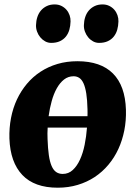

<svg xmlns="http://www.w3.org/2000/svg" viewBox="-20 -851 624 885"><path d="M215.8 -653.3Q201.2 -653.3 188.2 -660.4Q175.3 -667.5 165.8 -679Q156.2 -690.4 150.9 -705.1Q145.5 -719.7 146 -734.9Q146.5 -754.9 152.1 -772.2Q157.7 -789.6 168.7 -802.5Q179.7 -815.4 195.6 -823Q211.4 -830.6 231.9 -830.6Q249.5 -830.6 263.2 -823.7Q276.9 -816.9 286.4 -805.9Q295.9 -794.9 300.8 -780.8Q305.7 -766.6 305.2 -752Q304.7 -731.4 299.6 -713.6Q294.4 -695.8 283.7 -682.4Q272.9 -668.9 256.1 -661.1Q239.3 -653.3 215.8 -653.3ZM436.5 -653.3Q421.9 -653.3 408.9 -660.4Q396 -667.5 386.5 -679Q377 -690.4 371.6 -705.1Q366.2 -719.7 366.7 -734.9Q367.2 -754.9 372.8 -772.2Q378.4 -789.6 389.4 -802.5Q400.4 -815.4 416.3 -823Q432.1 -830.6 452.6 -830.6Q470.2 -830.6 483.9 -823.7Q497.6 -816.9 507.1 -805.9Q516.6 -794.9 521.5 -780.8Q526.4 -766.6 525.9 -752Q525.4 -731.4 520.3 -713.6Q515.1 -695.8 504.4 -682.4Q493.7 -668.9 476.8 -661.1Q460 -653.3 436.5 -653.3ZM23.4 -212.4Q22 -261.7 30.8 -307.4Q39.6 -353 58.1 -392.6Q76.7 -432.1 104 -464.6Q131.3 -497.1 166.7 -520.3Q202.1 -543.5 244.9 -556.2Q287.6 -568.8 336.9 -568.8Q444.3 -568.8 500.7 -512.2Q557.1 -455.6 560.5 -345.2Q562 -295.9 553 -250Q543.9 -204.1 525.6 -164.3Q507.3 -124.5 479.7 -91.6Q452.1 -58.6 416.7 -35.2Q381.3 -11.7 338.4 1.2Q295.4 14.2 246.1 14.2Q138.7 14.2 83 -44.4Q27.3 -103 23.4 -212.4ZM269 -49.3Q295.9 -49.3 315.4 -67.4Q335 -85.4 348.6 -115.2Q362.3 -145 370.1 -183.3Q377.9 -221.7 380.9 -262.7H199.7Q198.7 -249 198.7 -236.1Q198.7 -223.1 199.2 -210.4Q200.7 -166.5 205.1 -136Q209.5 -105.5 217.8 -86.2Q226.1 -66.9 238.8 -58.1Q251.5 -49.3 269 -49.3ZM319.3 -499.5Q294.4 -499.5 275.1 -484.4Q255.9 -469.2 241.7 -443.8Q227.5 -418.5 218.3 -385Q209 -351.6 204.1 -315.4H383.3Q383.8 -323.7 383.5 -331.5Q383.3 -339.4 383.3 -347.2Q382.3 -390.6 377.7 -419.9Q373 -449.2 365 -466.8Q356.9 -484.4 345.5 -491.9Q334 -499.5 319.3 -499.5Z"/></svg>

Font: Merriweather UltraBold
Style: Italic
Weight: 900
Italic angle: -7°
Designer: Eben Sorkin ( eben@eyebytes.com )
Foundry: Eben Sorkin ( eben@eyebytes.com )
Version: Version 1.52; ttfautohint (v1.4.1)